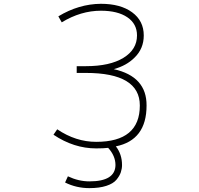

<svg xmlns="http://www.w3.org/2000/svg" viewBox="-20 -762 1040 1001"><path d="M573.2 -401.4Q745.1 -363.3 744.1 -211.9Q744.1 -31.2 584 1Q616.2 42 616.2 98.6Q616.2 117.2 609.9 136.2Q603.5 155.3 586.9 175.3Q570.3 195.3 534.2 207Q498 218.8 446.3 218.8Q377.9 218.8 319.3 189.5L334 157.2Q389.6 183.6 446.3 183.6Q581.1 183.6 582 98.6Q582 50.8 543.9 8.8Q520.5 11.7 481.4 11.7Q365.2 11.7 258.8 -59.6L278.3 -87.9Q375 -22.5 481.4 -22.5Q709 -22.5 709 -211.9Q709 -381.8 427.7 -381.8H379.9V-417H427.7Q552.7 -417 623.5 -460.4Q694.3 -503.9 694.3 -577.1Q694.3 -637.7 644 -671.9Q593.8 -706.1 505.9 -706.1Q401.4 -706.1 301.8 -645.5L284.2 -676.8Q390.6 -741.2 505.9 -742.2Q608.4 -742.2 668.9 -697.8Q729.5 -653.3 729.5 -577.1Q729.5 -507.8 680.7 -460.9Q639.6 -419.9 573.2 -401.4Z"/></svg>

Font: GenEi Gothic M ExtraLight
Style: Regular
Weight: 200
Designer: o_tamon (Modified); [Source Han Sans]
Ryoko NISHIZUKA  (kana & ideographs); Paul D. Hunt (Latin, Greek & Cyrillic); Wenl
Version: Version 1.1a;Original Version 1.004